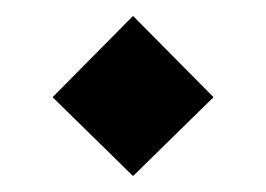

<svg xmlns="http://www.w3.org/2000/svg" viewBox="-20 -323 334 241"><path d="M147 -102 248 -201 147 -303 46 -201Z"/></svg>

Font: Wafeq
Style: Bold
Weight: 700
Designer: Rasmus Andersson & Azza Alameddine
Foundry: Google & TypeTogether
Version: Version 3.000;FEAKit 1.0